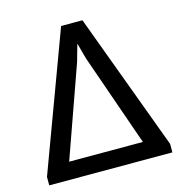

<svg xmlns="http://www.w3.org/2000/svg" viewBox="-103 -784 835 878"><g transform="rotate(-15 314.5 -345.0)"><path d="M606 -40V0H23V-40L264 -690H365ZM488 -81 337 -513Q335 -517 315 -593Q311 -580 303.5 -553Q296 -526 292 -512L139 -81Z"/></g></svg>

Font: Exo 2.0 Medium
Style: Regular
Weight: 500
Designer: Natanael Gama
Version: Version 1.001;PS 001.001;hotconv 1.0.70;makeotf.lib2.5.58329